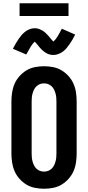

<svg xmlns="http://www.w3.org/2000/svg" viewBox="-20 -1149 540 1177"><path d="M250 8Q222 8 194 2.5Q166 -3 142 -17.5Q118 -32 99 -53.5Q80 -75 69 -100.5Q58 -126 54 -154Q50 -182 50 -210V-525Q50 -553 54 -581Q58 -609 69 -634.5Q80 -660 99 -681.5Q118 -703 142 -717.5Q166 -732 194 -737.5Q222 -743 250 -743Q278 -743 306 -737.5Q334 -732 358 -717.5Q382 -703 401 -681.5Q420 -660 431 -634.5Q442 -609 446 -581Q450 -553 450 -525V-210Q450 -182 446 -154Q442 -126 431 -100.5Q420 -75 401 -53.5Q382 -32 358 -17.5Q334 -3 306 2.5Q278 8 250 8ZM250 -97Q263 -97 275 -101.5Q287 -106 296.5 -115Q306 -124 311.5 -135.5Q317 -147 320.5 -159.5Q324 -172 325 -185Q326 -198 326 -210V-525Q326 -537 325 -550Q324 -563 320.5 -575.5Q317 -588 311.5 -599.5Q306 -611 296.5 -620Q287 -629 275 -633.5Q263 -638 250 -638Q237 -638 225 -633.5Q213 -629 203.5 -620Q194 -611 188.5 -599.5Q183 -588 179.5 -575.5Q176 -563 175 -550Q174 -537 174 -525V-210Q174 -198 175 -185Q176 -172 179.5 -159.5Q183 -147 188.5 -135.5Q194 -124 203.5 -115Q213 -106 225 -101.5Q237 -97 250 -97ZM307 -812Q294 -812 282.5 -815.5Q271 -819 260.5 -825.5Q250 -832 240.5 -840.5Q231 -849 223.5 -858Q216 -867 207 -878Q198 -889 193 -894Q180 -882 168.5 -863.5Q157 -845 141 -815L59 -850Q68 -868 77 -883Q86 -898 94.5 -910.5Q103 -923 112 -933.5Q121 -944 133.5 -954Q146 -964 161.5 -970Q177 -976 193 -976Q206 -976 217.5 -972Q229 -968 239.5 -962Q250 -956 259.5 -947Q269 -938 276.5 -929.5Q284 -921 292 -911Q300 -901 307 -894Q320 -905 331.5 -923.5Q343 -942 359 -973L441 -937Q432 -919 423 -904Q414 -889 405.5 -877Q397 -865 388 -854Q379 -843 366.5 -833.5Q354 -824 338.5 -818Q323 -812 307 -812ZM100 -1051V-1129H400V-1051Z"/></svg>

Font: Iosevka SS04 Extrabold
Style: Regular
Weight: 800
Monospace: yes
Designer: Belleve Invis
Foundry: Belleve Invis
Version: Version 19.0.0; ttfautohint (v1.8.4)